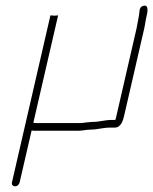

<svg xmlns="http://www.w3.org/2000/svg" viewBox="-20 -519 538 674"><path d="M49 121 91 -61C95 -60 100 -60 105 -60H255C270 -60 283 -64 298 -64C322 -64 341 -71 365 -71H382C405 -71 412 -95 417 -118L487 -422C490 -435 491 -448 494 -460C498 -476 503 -502 485 -499C466 -496 471 -477 467 -460C464 -447 463 -436 460 -422L390 -118C388 -110 387 -103 385 -98H373C347 -98 331 -91 303 -91L281 -89C275 -88 268 -87 261 -87H111C105 -87 100 -87 97 -88L184 -465L171 -464C168 -464 162 -465 159 -465H157L22 121C20 129 25 135 33 135C41 135 47 129 49 121Z"/></svg>

Font: Electronic
Style: LtIt
Weight: 300
Version: Version 1.011